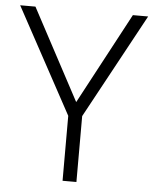

<svg xmlns="http://www.w3.org/2000/svg" viewBox="-52 -758 640 801"><g transform="rotate(5 268.0 -357.0)"><path d="M268 -332 472 -714H536L298 -276V0H240V-272L0 -714H64Z"/></g></svg>

Font: Noto Traditional Nushu Light
Style: Regular
Weight: 300
Designer: LIU Zhao
Foundry: LiuZhao Studio
Version: Version 2.003; ttfautohint (v1.8.4.7-5d5b)